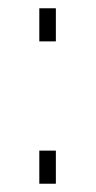

<svg xmlns="http://www.w3.org/2000/svg" viewBox="-20 -444 231 464"><path d="M75 -344V-424H115V-344ZM75 0V-80H115V0Z"/></svg>

Font: TitilliumWeb ExtraLight
Style: Regular
Weight: 400
Designer: Mohamed Gaber, Accademia di Belle Arti di Urbino and others
Foundry: Kief Type Foundry, Accademia di Belle Arti di Urbino and others
Version: Version 3.000; ttfautohint (v1.8.2)